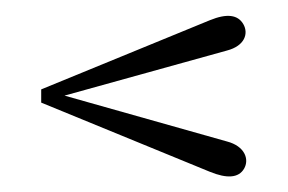

<svg xmlns="http://www.w3.org/2000/svg" viewBox="-20 -432 370 247"><path d="M33 -300 250 -211C272 -202 287 -203 294 -215C301 -227 295 -244 272 -250L63 -309L272 -367C295 -373 300 -389 293 -401C286 -413 272 -415 250 -406L33 -317Z"/></svg>

Font: RL Madena
Style: Regular
Weight: 400
Designer: I Kadek Wantara Putra
Foundry: Roughlines ID
Version: Version 1.000;Glyphs 3.1.2 (3151)